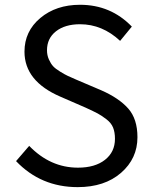

<svg xmlns="http://www.w3.org/2000/svg" viewBox="-20 -767 637 800"><path d="M303.7 12.7Q150.4 12.7 46.9 -95.7L101.6 -159.2Q189.5 -68.4 304.7 -68.4Q376 -68.4 417.5 -101.1Q459 -133.8 459 -188.5Q459 -215.8 451.2 -235.4Q443.4 -254.9 422.9 -270.5Q402.3 -286.1 386.7 -294.4Q371.1 -302.7 336.9 -318.4L231.4 -364.3Q82 -428.7 82 -551.8Q82 -636.7 147.9 -691.9Q213.9 -747.1 313.5 -747.1Q441.4 -747.1 529.3 -656.2L480.5 -596.7Q406.2 -666 313.5 -666Q251 -666 213.4 -636.7Q175.8 -607.4 175.8 -557.6Q175.8 -537.1 183.6 -519.5Q191.4 -502 201.2 -491.2Q210.9 -480.5 231 -468.3Q251 -456.1 261.7 -451.2Q272.5 -446.3 296.9 -435.5L402.3 -390.6Q475.6 -358.4 514.2 -314.9Q552.7 -271.5 552.7 -195.3Q552.7 -106.4 484.4 -46.9Q416 12.7 303.7 12.7Z"/></svg>

Font: Bpmf Zihi Sans Regular
Style: Regular
Weight: 400
Foundry: But Ko
Version: Version 1.320